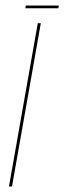

<svg xmlns="http://www.w3.org/2000/svg" viewBox="-20 -676 234 696"><path d="M71.5 -646H191.5L193.5 -656H73.5ZM12.5 0H23.5L128 -592H117Z"/></svg>

Font: Anybody UltraCondensed Thin Thin
Style: Italic
Weight: 250
Italic angle: -10°
Version: Version 1.111